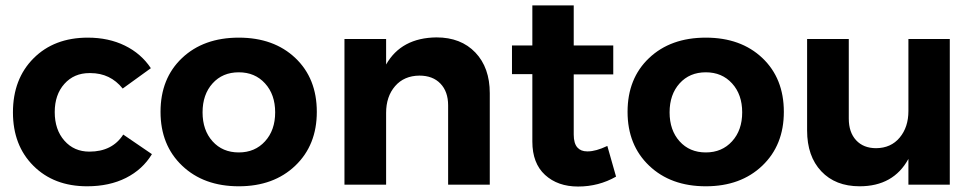

<svg xmlns="http://www.w3.org/2000/svg" viewBox="-20 -682 3602 709"><path d="M27.8 -267.1Q27.8 -390.6 104 -466.8Q180.2 -543 304.2 -543Q380.9 -543 440.9 -513.7Q501 -484.4 537.1 -430.2L433.1 -355Q387.2 -412.1 314 -412.1Q312 -412.1 310.1 -412.1Q253.4 -412.1 217.8 -372.3Q182.1 -332.5 182.1 -268.1Q182.1 -203.1 217.8 -162.6Q253.4 -122.1 310.1 -122.1Q394.5 -122.1 435.1 -185.1L541 -112.8Q506.8 -56.2 445.3 -25.1Q383.8 5.9 301.8 5.9Q179.2 5.9 103.5 -69.6Q27.8 -145 27.8 -267.1Z M572.8 -269Q572.8 -392.6 652.3 -467.8Q731.9 -543 861.8 -543Q991.2 -543 1070.6 -467.8Q1149.9 -392.6 1149.9 -269Q1149.9 -146 1070.3 -70.1Q990.7 5.9 861.8 5.9Q732.4 5.9 652.6 -70.1Q572.8 -146 572.8 -269ZM861.8 -119.1Q921.4 -119.1 958.7 -160.2Q996.1 -201.2 996.1 -267.1Q996.1 -333 958.7 -374Q921.4 -415 861.8 -415Q801.8 -415 764.9 -374Q728 -333 728 -267.1Q728 -201.2 764.9 -160.2Q801.8 -119.1 861.8 -119.1Z M1252 0V-538.1H1405.8V-443.8Q1461.9 -542.5 1591.8 -543.9Q1682.1 -543.9 1735.4 -488Q1788.6 -432.1 1788.6 -337.9V0H1634.8V-293Q1634.8 -343.8 1606.4 -373.3Q1578.1 -402.8 1528.8 -402.8Q1472.2 -402.3 1439 -364Q1405.8 -325.7 1405.8 -265.1V0Z M1870.6 -408.2V-514.2H1945.8V-662.1H2098.6V-514.2H2244.6V-407.2H2098.6V-185.1Q2098.6 -152.3 2112.3 -137.2Q2125 -123 2147.9 -123Q2149.4 -123 2150.9 -123Q2180.2 -123 2222.7 -143.1L2254.9 -29.8Q2190.9 6.8 2114.7 6.8Q2039.6 6.8 1992.7 -36.1Q1945.8 -79.1 1945.8 -159.2V-408.2Z M2297.4 -269Q2297.4 -392.6 2377 -467.8Q2456.5 -543 2586.4 -543Q2715.8 -543 2795.2 -467.8Q2874.5 -392.6 2874.5 -269Q2874.5 -146 2794.9 -70.1Q2715.3 5.9 2586.4 5.9Q2457 5.9 2377.2 -70.1Q2297.4 -146 2297.4 -269ZM2586.4 -119.1Q2646 -119.1 2683.3 -160.2Q2720.7 -201.2 2720.7 -267.1Q2720.7 -333 2683.3 -374Q2646 -415 2586.4 -415Q2526.4 -415 2489.5 -374Q2452.6 -333 2452.6 -267.1Q2452.6 -201.2 2489.5 -160.2Q2526.4 -119.1 2586.4 -119.1Z M2960.4 -200.2V-538.1H3114.3V-244.1Q3114.3 -193.4 3141.4 -164.1Q3168.5 -134.8 3215.3 -134.8Q3270 -135.3 3302.2 -173.8Q3334.5 -212.4 3334.5 -272V-538.1H3487.3V0H3334.5V-95.2Q3279.3 5.9 3154.3 5.9Q3064.9 5.9 3012.7 -49.6Q2960.4 -105 2960.4 -200.2Z"/></svg>

Font: Montserrat Semi Bold
Style: Regular
Weight: 600
Designer: Julieta Ulanovsky
Foundry: Julieta Ulanovsky
Version: Version 3.001;PS 003.001;hotconv 1.0.70;makeotf.lib2.5.58329